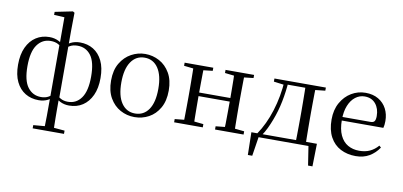

<svg xmlns="http://www.w3.org/2000/svg" viewBox="-89 -1079 3431 1636"><g transform="rotate(10 1626.5 -260.5)"><path d="M259 260V232L378 222H414L530 232V260ZM357 260Q359 198 359.5 133.5Q360 69 360 -22V-27V-486L361 -495V-719L271 -724V-750L424 -781L439 -772L437 -618V-489V-483V-30L435 -20Q435 30 435 69Q435 108 435.5 140Q436 172 436.5 200.5Q437 229 438 260ZM267 15Q201 15 150.5 -15.5Q100 -46 71 -105.5Q42 -165 42 -253Q42 -342 71 -404Q100 -466 150.5 -498.5Q201 -531 266 -531Q310 -531 345.5 -513Q381 -495 397 -476L399 -466L397 -451Q373 -471 346.5 -485.5Q320 -500 282 -500Q210 -500 166.5 -440Q123 -380 123 -254Q123 -130 166.5 -72.5Q210 -15 282 -15Q320 -15 346.5 -30.5Q373 -46 397 -65L399 -40H397Q381 -21 346 -3Q311 15 267 15ZM530 15Q486 15 450.5 -3.5Q415 -22 400 -40H398L400 -65Q424 -46 450.5 -30.5Q477 -15 515 -15Q587 -15 630 -75.5Q673 -136 673 -261Q673 -386 630 -443Q587 -500 515 -500Q477 -500 450.5 -485.5Q424 -471 400 -451L398 -466L400 -476Q415 -495 450.5 -513Q486 -531 530 -531Q596 -531 646 -500.5Q696 -470 725 -410.5Q754 -351 754 -262Q754 -174 725.5 -112.5Q697 -51 647 -18Q597 15 530 15Z M1095 15Q1029 15 972.5 -16Q916 -47 881 -107.5Q846 -168 846 -258Q846 -348 882 -408.5Q918 -469 975 -500Q1032 -531 1095 -531Q1160 -531 1217 -500.5Q1274 -470 1309.5 -409Q1345 -348 1345 -258Q1345 -168 1310 -107Q1275 -46 1218.5 -15.5Q1162 15 1095 15ZM1095 -16Q1170 -16 1212.5 -78Q1255 -140 1255 -257Q1255 -373 1212.5 -436Q1170 -499 1095 -499Q1021 -499 978 -436Q935 -373 935 -257Q935 -140 978 -78Q1021 -16 1095 -16Z M1517 0Q1518 -24 1518.5 -65Q1519 -106 1519.5 -150Q1520 -194 1520 -229V-288Q1520 -322 1519.5 -366Q1519 -410 1518.5 -451Q1518 -492 1517 -516H1606Q1605 -492 1604.5 -450.5Q1604 -409 1603.5 -363Q1603 -317 1603 -280V-260Q1603 -210 1603.5 -159Q1604 -108 1604.5 -66Q1605 -24 1606 0ZM1869 0Q1871 -24 1871.5 -66Q1872 -108 1872.5 -159Q1873 -210 1873 -260V-280Q1873 -317 1872.5 -363Q1872 -409 1871.5 -450.5Q1871 -492 1869 -516H1958Q1957 -492 1956.5 -451Q1956 -410 1955.5 -366Q1955 -322 1955 -288V-229Q1955 -194 1955.5 -150Q1956 -106 1956.5 -65Q1957 -24 1958 0ZM1437 0V-28L1547 -39H1579L1685 -28V0ZM1437 -489V-516H1685V-489L1579 -477H1547ZM1791 0V-28L1899 -39H1932L2038 -28V0ZM1791 -489V-516H2038V-489L1932 -477H1899ZM1561 -256V-287H1914V-256Z M2622 0H2147L2171 -21L2142 165H2104L2100 -31H2667L2663 165H2625L2596 -22ZM2486 0Q2487 -24 2487.5 -65Q2488 -106 2488.5 -150Q2489 -194 2489 -229V-288Q2489 -322 2488.5 -366Q2488 -410 2487.5 -451Q2487 -492 2486 -516H2574Q2573 -492 2572.5 -451Q2572 -410 2571.5 -366Q2571 -322 2571 -288V-229Q2571 -194 2571.5 -150Q2572 -106 2572.5 -65Q2573 -24 2574 0ZM2214 -489V-516H2316V-477H2307ZM2531 -477V-516H2659V-489L2548 -477ZM2151 -30Q2215 -123 2254.5 -249Q2294 -375 2303 -516H2337Q2331 -425 2313.5 -337Q2296 -249 2265 -169Q2250 -129 2231.5 -90.5Q2213 -52 2190 -19V-7ZM2316 -484V-516H2533V-484Z M3009 15Q2936 15 2878 -15Q2820 -45 2787 -106Q2754 -167 2754 -257Q2754 -341 2788.5 -402.5Q2823 -464 2879 -497.5Q2935 -531 3001 -531Q3066 -531 3112.5 -503.5Q3159 -476 3183.5 -429Q3208 -382 3208 -323Q3208 -287 3201 -263H2793V-294H3083Q3110 -294 3119 -308Q3128 -322 3128 -352Q3128 -416 3094 -457.5Q3060 -499 2999 -499Q2955 -499 2919 -471.5Q2883 -444 2862 -392.5Q2841 -341 2841 -269Q2841 -188 2865.5 -136Q2890 -84 2933 -59.5Q2976 -35 3031 -35Q3084 -35 3123.5 -53.5Q3163 -72 3194 -108L3210 -94Q3177 -44 3127 -14.5Q3077 15 3009 15Z"/></g></svg>

Font: Noto Serif KR
Style: Regular
Weight: 400
Designer: Ryoko NISHIZUKA  (kana & ideographs); Frank Grießhammer (Latin, Greek & Cyrillic); Wenlong ZHANG  (bopomofo); Sandoll Co
Foundry: Adobe
Version: Version 2.003-H1;hotconv 1.1.1;makeotfexe 2.6.0